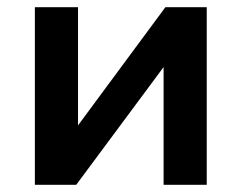

<svg xmlns="http://www.w3.org/2000/svg" viewBox="-20 -514 672 534"><path d="M77 0V-494H197V-145H182L440 -494H555V0H435V-349H451L192 0Z"/></svg>

Font: Nunito Sans 10pt
Style: Bold
Weight: 700
Designer: Vernon Adams
Foundry: Vernon Adams
Version: Version 3.101;gftools[0.9.27]